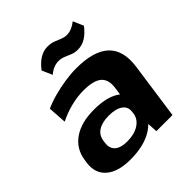

<svg xmlns="http://www.w3.org/2000/svg" viewBox="-201 -889 1044 1044"><g transform="rotate(-45 321.5 -367.0)"><path d="M407 -194 426 -325Q434 -383 402.5 -410Q371 -437 294 -437Q247 -437 197.5 -424.5Q148 -412 102 -389L95 -496Q130 -512 174 -524Q218 -536 264.5 -543Q311 -550 351 -550Q486 -550 545 -494Q604 -438 588 -325L542 0H418ZM210 10Q115 10 67 -31.5Q19 -73 29 -146L32 -166Q43 -240 102.5 -281.5Q162 -323 261 -323Q364 -323 417 -283Q470 -243 460 -169L457 -148Q447 -74 381.5 -32Q316 10 210 10ZM266 -72Q321 -72 356.5 -94.5Q392 -117 398 -155L399 -166Q405 -202 377 -222.5Q349 -243 294 -243Q244 -243 213 -223.5Q182 -204 177 -163L176 -153Q170 -114 194 -93Q218 -72 266 -72ZM210 -675Q236 -709 264.5 -726.5Q293 -744 324 -744Q349 -744 368.5 -737Q388 -730 406 -722Q424 -714 445 -714Q463 -714 481.5 -721.5Q500 -729 519 -744L545 -684Q519 -650 491 -632.5Q463 -615 430 -615Q406 -615 387 -623Q368 -631 350 -638.5Q332 -646 311 -646Q292 -646 273.5 -638.5Q255 -631 236 -615Z"/></g></svg>

Font: Pathway Extreme 8pt Thin 12pt
Style: Bold Italic
Weight: 700
Italic angle: -8°
Version: Version 1.001;gftools[0.9.26]